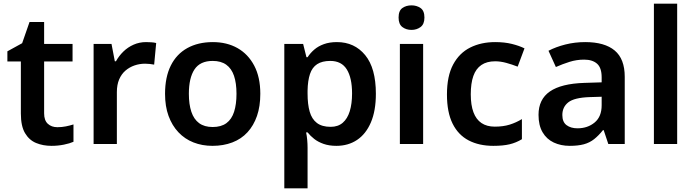

<svg xmlns="http://www.w3.org/2000/svg" viewBox="-20 -780 3768 1040"><path d="M291 -91Q315 -91 337 -95.5Q359 -100 378 -106V-12Q358 -3 326 3.5Q294 10 259 10Q213 10 175.5 -5.5Q138 -21 115.5 -59Q93 -97 93 -165V-447H20V-502L100 -546L140 -661H219V-542H373V-447H219V-166Q219 -128 239 -109.5Q259 -91 291 -91Z M771 -552Q783 -552 799 -551Q815 -550 826 -547L815 -430Q806 -432 791.5 -433.5Q777 -435 766 -435Q736 -435 708.5 -425.5Q681 -416 659.5 -397.5Q638 -379 625.5 -350Q613 -321 613 -281V0H487V-542H584L602 -448H608Q624 -477 648 -500.5Q672 -524 703.5 -538Q735 -552 771 -552Z M1390 -272Q1390 -204 1372 -152Q1354 -100 1320.5 -63.5Q1287 -27 1238.5 -8.5Q1190 10 1131 10Q1075 10 1028 -8.5Q981 -27 946.5 -63.5Q912 -100 893 -152Q874 -204 874 -272Q874 -362 905 -424.5Q936 -487 994.5 -519.5Q1053 -552 1133 -552Q1209 -552 1266.5 -519.5Q1324 -487 1357 -424.5Q1390 -362 1390 -272ZM1003 -272Q1003 -215 1016.5 -174.5Q1030 -134 1058.5 -113Q1087 -92 1132 -92Q1178 -92 1206.5 -113Q1235 -134 1248 -174.5Q1261 -215 1261 -272Q1261 -330 1247.5 -369.5Q1234 -409 1205.5 -429.5Q1177 -450 1132 -450Q1064 -450 1033.5 -404Q1003 -358 1003 -272Z M1805 -552Q1900 -552 1958 -481.5Q2016 -411 2016 -272Q2016 -180 1989 -117Q1962 -54 1914 -22Q1866 10 1802 10Q1763 10 1733 -0.5Q1703 -11 1682 -27.5Q1661 -44 1646 -63H1638Q1642 -45 1644 -22.5Q1646 0 1646 20V240H1520V-542H1622L1640 -470H1646Q1661 -493 1682.5 -511.5Q1704 -530 1734.5 -541Q1765 -552 1805 -552ZM1769 -450Q1725 -450 1698 -432.5Q1671 -415 1659 -379Q1647 -343 1646 -289V-273Q1646 -215 1657.5 -175Q1669 -135 1696.5 -114Q1724 -93 1771 -93Q1811 -93 1836.5 -115Q1862 -137 1874.5 -177.5Q1887 -218 1887 -274Q1887 -358 1858.5 -404Q1830 -450 1769 -450Z M2272 -542V0H2146V-542ZM2209 -751Q2237 -751 2258 -736.5Q2279 -722 2279 -685Q2279 -649 2258 -633.5Q2237 -618 2209 -618Q2180 -618 2159.5 -633.5Q2139 -649 2139 -685Q2139 -722 2159.5 -736.5Q2180 -751 2209 -751Z M2652 10Q2575 10 2518.5 -19.5Q2462 -49 2431.5 -110.5Q2401 -172 2401 -268Q2401 -368 2434.5 -430.5Q2468 -493 2527 -522.5Q2586 -552 2662 -552Q2713 -552 2753 -542Q2793 -532 2821 -518L2784 -419Q2753 -431 2722 -439.5Q2691 -448 2662 -448Q2617 -448 2587.5 -428Q2558 -408 2544 -368.5Q2530 -329 2530 -269Q2530 -211 2544.5 -172Q2559 -133 2588 -113.5Q2617 -94 2660 -94Q2706 -94 2741 -105Q2776 -116 2807 -135V-26Q2776 -7 2740.5 1.5Q2705 10 2652 10Z M3150 -552Q3255 -552 3309.5 -506.5Q3364 -461 3364 -364V0H3275L3250 -75H3246Q3223 -46 3198.5 -26.5Q3174 -7 3142.5 1.5Q3111 10 3066 10Q3018 10 2979.5 -8Q2941 -26 2919 -63.5Q2897 -101 2897 -158Q2897 -242 2958.5 -284.5Q3020 -327 3145 -331L3239 -334V-361Q3239 -413 3214 -435Q3189 -457 3144 -457Q3103 -457 3065 -445Q3027 -433 2991 -417L2951 -505Q2991 -526 3042.5 -539Q3094 -552 3150 -552ZM3173 -254Q3090 -251 3058 -225.5Q3026 -200 3026 -157Q3026 -119 3049 -102Q3072 -85 3108 -85Q3163 -85 3201 -116.5Q3239 -148 3239 -210V-256Z M3648 0H3522V-760H3648Z"/></svg>

Font: Noto Sans Devanagari SemiBold
Style: Regular
Weight: 600
Version: Version 2.003